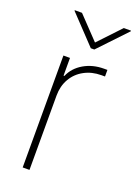

<svg xmlns="http://www.w3.org/2000/svg" viewBox="-142 -796 609 855"><g transform="rotate(20 162.5 -368.5)"><path d="M80.1 -530.3H111.3V-446.3H115.2Q132.8 -487.8 174.8 -512.5Q216.8 -537.1 270.5 -537.1H286.1V-505.9H269.5Q224.1 -505.9 188.2 -486.3Q152.3 -466.8 132.3 -431.9Q112.3 -397 112.3 -352.5V0H80.1ZM192.4 -632.8 291 -737.3H325.2V-734.4L200.2 -602.5H183.6L58.6 -734.4V-737.3H92.8Z"/></g></svg>

Font: Pretendard JP Thin
Style: Regular
Weight: 100
Designer: Base glyphs from Inter by Rasmus Andersson; Hangeul glyphs from Noto Sans CJK(Source Han Sans) by Jang Soo-young and Kan
Foundry: Kil Hyung-jin
Version: Version 1.309